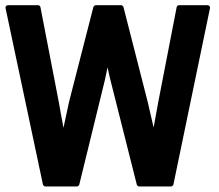

<svg xmlns="http://www.w3.org/2000/svg" viewBox="-20 -690 826 725"><path d="M1 -659.2Q0 -663.6 2.7 -667Q5.4 -670.4 10.3 -670.4H123Q130.9 -670.4 132.8 -662.6L202.1 -304.2Q205.1 -285.2 209.7 -261Q214.4 -236.8 219.7 -207.5L240.7 -305.2L332.5 -663.1Q333.5 -666 336.2 -668.2Q338.9 -670.4 341.3 -670.4H437.5Q439.9 -670.4 442.6 -668.2Q445.3 -666 446.3 -663.1L537.6 -305.7L560.1 -208.5Q563.5 -227.5 567.9 -251.5Q572.3 -275.4 577.6 -304.7L647 -662.6Q648.9 -670.4 656.7 -670.4H763.2Q768.1 -670.4 771 -667Q773.9 -663.6 772.9 -659.2L634.8 6.8Q633.8 9.8 631.1 12Q628.4 14.2 625 14.2H505.9Q502.9 14.2 500.2 12Q497.6 9.8 496.6 7.3L397 -387.7Q394.5 -398.4 391.6 -410.4Q388.7 -422.4 386.2 -436L376 -387.7L279.3 7.3Q278.3 9.8 275.6 12Q272.9 14.2 270.5 14.2H151.9Q148.4 14.2 145.8 12Q143.1 9.8 142.1 6.8Z"/></svg>

Font: Pyidaungsu ZawDecode
Style: Bold
Weight: 700
Designer: Sun Tun
Foundry: Your Own Font Foundry
Version: Version 2.50